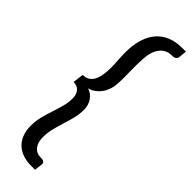

<svg xmlns="http://www.w3.org/2000/svg" viewBox="-305 -772 921 921"><g transform="rotate(45 155.0 -312.0)"><path d="M85 -225.5Q85 -251 71.5 -267.2Q58 -283.5 32 -283.5L39 -338.5Q76 -338.5 93.5 -368.5Q111 -398.5 111 -461Q111 -471.5 110.2 -484.2Q109.5 -497 108.8 -510.2Q108 -523.5 107.5 -536.2Q107 -549 107 -559.5Q107 -608.5 118.5 -647.2Q130 -686 152.5 -712.8Q175 -739.5 208.5 -753.5Q242 -767.5 286.5 -767.5H310.5L306 -726Q305.5 -721 302.8 -717.2Q300 -713.5 296.8 -711.2Q293.5 -709 289.8 -708Q286 -707 283.5 -707H275.5Q239 -707 215.8 -679.2Q192.5 -651.5 190 -600Q188 -576 187.8 -553.5Q187.5 -531 188 -509.2Q188.5 -487.5 188.5 -466.5Q188.5 -445.5 187 -425.5Q185.5 -403 178.5 -384Q171.5 -365 160.2 -350.2Q149 -335.5 134.5 -325.5Q120 -315.5 103 -311Q130 -302.5 146 -279Q162 -255.5 162 -224Q162 -194.5 154.8 -166Q147.5 -137.5 138.5 -109Q129.5 -80.5 122.2 -51.2Q115 -22 115 9Q115 43 131.5 63.8Q148 84.5 178 84.5H186Q192 84.5 198.5 89.2Q205 94 204 104L199 145H174Q139 145 112.8 135Q86.5 125 69.2 107Q52 89 43.5 64.2Q35 39.5 35 10Q35 -23 42.8 -53Q50.5 -83 60 -111.5Q69.5 -140 77.2 -168Q85 -196 85 -225.5Z"/></g></svg>

Font: Lato Medium
Style: Italic
Weight: 500
Italic angle: -7°
Designer: Lukasz Dziedzic
Foundry: tyPoland Lukasz Dziedzic
Version: Version 2.006; 2014-01-15